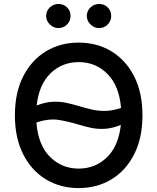

<svg xmlns="http://www.w3.org/2000/svg" viewBox="-20 -956 808 986"><path d="M711.6 -363.6Q711.6 -247.5 669 -163.7Q626.4 -79.9 552.4 -35Q478.3 9.9 384.2 9.9Q289.8 9.9 215.7 -35Q141.7 -79.9 99.1 -163.7Q56.5 -247.5 56.5 -363.6Q56.5 -480.1 99.1 -563.7Q141.7 -647.4 215.7 -692.3Q289.8 -737.2 384.2 -737.2Q478.3 -737.2 552.4 -692.3Q626.4 -647.4 669 -563.7Q711.6 -480.1 711.6 -363.6ZM384.2 -90.2Q468.8 -90.2 528.6 -147.5Q588.4 -204.9 600.5 -314.3Q554.3 -296.2 516.3 -294.4Q478.3 -292.6 445 -300.1Q411.6 -307.5 378.9 -317.5Q332.7 -331.7 282.7 -340Q232.6 -348.4 166.9 -327.1Q175.8 -211.6 236.3 -150.9Q296.9 -90.2 384.2 -90.2ZM601.6 -401.6Q592 -516.3 531.4 -576.7Q470.9 -637.1 384.2 -637.1Q299.7 -637.1 240.1 -580.1Q180.4 -523.1 168.3 -414.4Q213.8 -431.8 251.6 -433.4Q289.4 -435 322.6 -427.6Q355.8 -420.1 388.1 -410.5Q419.4 -400.9 451.7 -393.5Q484 -386 520.6 -386.5Q557.2 -387.1 601.6 -401.6ZM279.8 -811.8Q255 -811.8 236 -830.4Q217 -849.1 217 -873.9Q217 -900.2 236 -918Q255 -935.7 279.8 -935.7Q306.5 -935.7 324.4 -918Q342.3 -900.2 342.3 -873.9Q342.3 -849.1 324.4 -830.4Q306.5 -811.8 279.8 -811.8ZM488.6 -811.8Q463.8 -811.8 444.8 -830.4Q425.8 -849.1 425.8 -873.9Q425.8 -900.2 444.8 -918Q463.8 -935.7 488.6 -935.7Q515.3 -935.7 533.2 -918Q551.1 -900.2 551.1 -873.9Q551.1 -849.1 533.2 -830.4Q515.3 -811.8 488.6 -811.8Z"/></svg>

Font: Inter UI Medium
Style: Regular
Weight: 500
Designer: Rasmus Andersson
Foundry: rsms
Version: 3.2;8d6f07862